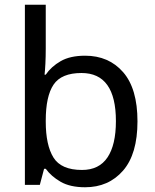

<svg xmlns="http://www.w3.org/2000/svg" viewBox="-20 -780 655 810"><path d="M173 -575Q173 -541 171.5 -511.5Q170 -482 168 -465H173Q196 -499 236 -522Q276 -545 339 -545Q439 -545 499.5 -475.5Q560 -406 560 -268Q560 -130 499 -60Q438 10 339 10Q276 10 236 -13Q196 -36 173 -68H166L148 0H85V-760H173ZM324 -472Q239 -472 206 -423Q173 -374 173 -271V-267Q173 -168 205.5 -115.5Q238 -63 326 -63Q398 -63 433.5 -116Q469 -169 469 -269Q469 -472 324 -472Z"/></svg>

Font: Noto Sans Sogdian
Style: Regular
Weight: 400
Designer: Monotype Design Team
Foundry: Monotype Imaging Inc.
Version: Version 2.002; ttfautohint (v1.8.4.7-5d5b)